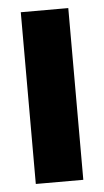

<svg xmlns="http://www.w3.org/2000/svg" viewBox="-45 -577 330 608"><g transform="rotate(-5 120.0 -273.0)"><path d="M44.3 0V-545.9H195.3V0Z"/></g></svg>

Font: Inter Tight
Style: Regular
Weight: 400
Designer: Rasmus Andersson
Foundry: rsms
Version: Version 3.002